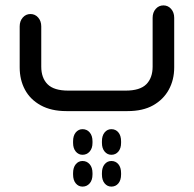

<svg xmlns="http://www.w3.org/2000/svg" viewBox="-20 -412 718 712"><path d="M453 0H226Q170 0 131 -21.5Q92 -43 72.5 -79.5Q53 -116 53 -162V-314Q53 -334 64.5 -347Q76 -360 93 -360Q110 -360 121.5 -347Q133 -334 133 -314V-165Q133 -123 156.5 -99.5Q180 -76 233 -76H446Q499 -76 522.5 -99.5Q546 -123 546 -165V-346Q546 -366 557.5 -379Q569 -392 586 -392Q603 -392 614.5 -379Q626 -366 626 -346V-162Q626 -116 606 -79.5Q586 -43 548 -21.5Q510 0 453 0ZM286 162Q271 162 261 150Q251 138 251 118V112Q251 91 261 79Q271 67 286 67Q302 67 312.5 79Q323 91 323 112V118Q323 138 312.5 150Q302 162 286 162ZM393 162Q378 162 368 150Q358 138 358 118V112Q358 91 368 79Q378 67 393 67Q409 67 419 79Q429 91 429 112V118Q429 138 419 150Q409 162 393 162ZM251 230Q251 209 261 197Q271 185 286 185Q302 185 312.5 197Q323 209 323 230V235Q323 256 312.5 268Q302 280 286 280Q271 280 261 268Q251 256 251 235ZM358 230Q358 209 368 197Q378 185 393 185Q409 185 419 197Q429 209 429 230V235Q429 256 419 268Q409 280 393 280Q378 280 368 268Q358 256 358 235Z"/></svg>

Font: Beiruti Medium
Style: Regular
Weight: 500
Designer: Arlette Boutros
Foundry: Boutros
Version: Version 1.41